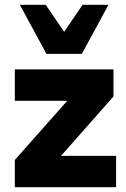

<svg xmlns="http://www.w3.org/2000/svg" viewBox="-20 -782 527 802"><path d="M42 0V-114L261 -361H42V-492H454V-379L235 -131H465V0ZM174 -557 63 -762H171L248 -649L325 -762H433L322 -557Z"/></svg>

Font: Nunito Sans Black
Style: Regular
Weight: 900
Designer: Vernon Adams
Foundry: Vernon Adams
Version: Version 3.006; ttfautohint (v1.8.3)